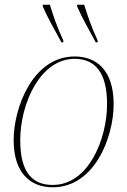

<svg xmlns="http://www.w3.org/2000/svg" viewBox="-20 -786 541 816"><path d="M241 -606H249V-614C224 -667 203 -728 192 -766H162V-758C186 -704 209 -665 241 -606ZM387 -606H395V-614C370 -667 349 -728 338 -766H308V-758C332 -704 355 -665 387 -606ZM204 10C382 10 463 -203 463 -343C463 -488 390 -546 297 -546C121 -546 38 -331 38 -190C38 -53 107 10 204 10ZM204 0C120 0 66 -50 66 -190C66 -346 151 -536 297 -536C384 -536 435 -478 435 -344C435 -196 357 0 204 0Z"/></svg>

Font: Noto Serif Display Thin
Style: Italic
Weight: 100
Italic angle: -12°
Designer: Monotype Design Team
Foundry: Monotype Imaging Inc.
Version: Version 2.009